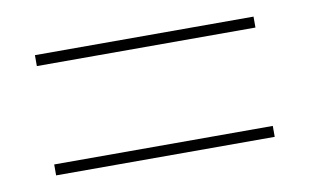

<svg xmlns="http://www.w3.org/2000/svg" viewBox="-39 -493 557 346"><g transform="rotate(-10 240.0 -320.0)"><path d="M40 -430H440V-410H40ZM40 -230H440V-210H40Z"/></g></svg>

Font: Gontserrat Thin
Style: Regular
Weight: 250
Designer: Julieta Ulanovsky
Foundry: Julieta Ulanovsky
Version: Version 6.001